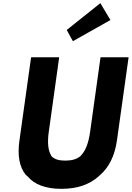

<svg xmlns="http://www.w3.org/2000/svg" viewBox="-20 -1175 835 1217"><path d="M551 -338C541 -267 522 -219 493 -189L492 -188L491 -186C465 -165 434 -157 394 -157C356 -157 326 -164 305 -186L304 -188L305 -189C286 -218 279 -266 289 -338L355 -811L354 -812H178L177 -811L103 -283C90 -188 103 -117 143 -67H144L153 -58H154C197 -6 268 22 369 22C470 22 549 -6 606 -58L614 -65C670 -114 707 -186 721 -283L795 -811L794 -812H618L617 -811ZM442 -914 680 -1048 616 -1155 403 -985Z"/></svg>

Font: Hussar Woodtype
Style: SeBdObl
Weight: 900
Foundry: Cannot Into Space Fonts
Version: Version 1.07